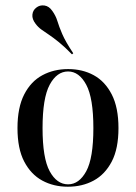

<svg xmlns="http://www.w3.org/2000/svg" viewBox="-20 -685 507 716"><path d="M233.1 11.3Q179.8 11.3 137.5 -11.7Q95.2 -34.7 70.2 -82.7Q45.2 -130.6 45.2 -207.3Q45.2 -283.9 70.2 -332.7Q95.2 -381.5 137.9 -404.4Q180.6 -427.4 233.9 -427.4Q287.9 -427.4 329.8 -404.4Q371.8 -381.5 396.8 -332.7Q421.8 -283.9 421.8 -207.3Q421.8 -130.6 396.8 -82.7Q371.8 -34.7 329.4 -11.7Q287.1 11.3 233.1 11.3ZM233.9 2.4Q275 2.4 301.6 -46.4Q328.2 -95.2 328.2 -207.3Q328.2 -319.4 301.6 -369Q275 -418.5 233.9 -418.5Q191.9 -418.5 165.3 -369Q138.7 -319.4 138.7 -207.3Q138.7 -95.2 165.3 -46.4Q191.9 2.4 233.9 2.4ZM248.4 -482.3Q221 -510.5 200 -527.4Q179 -544.4 162.9 -555.2Q146.8 -566.1 134.7 -574.6Q122.6 -583.1 112.9 -596Q99.2 -613.7 100.8 -630.2Q102.4 -646.8 115.3 -656.5Q128.2 -666.9 145.6 -664.5Q162.9 -662.1 175 -644.4Q187.9 -626.6 194 -606.5Q200 -586.3 212.1 -558.1Q224.2 -529.8 253.2 -486.3Z"/></svg>

Font: Playfair 144pt SemiCondensed Medium
Style: Regular
Weight: 500
Width: 4
Designer: Claus Eggers Sørensen
Foundry: Claus Eggers Sørensen
Version: Version 2.203